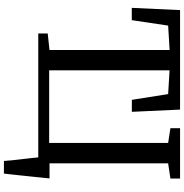

<svg xmlns="http://www.w3.org/2000/svg" viewBox="1 -784 963 1006"><g transform="rotate(90 483.0 -281.5)"><path d="M155.7 0V-49.5L242.5 -58.8V-688.2L114.6 -680.5L86.2 -490H21.7L33.4 -743H554.7L566.4 -490.3H503.6L473.5 -680.5L348.9 -688V-57.1H729.5V-680.5L652.2 -692.4V-743H916V-692.4L836.3 -680.5V0ZM823.9 180Q822.7 159.8 820.2 136.2Q817.7 112.6 814.8 88.4Q811.9 64.1 809.3 41.4Q806.6 18.7 805.1 0L774.2 -59H915.4Q913.4 -39 910.8 -14.9Q908.3 9.2 905.7 35.1Q903.1 61 900.3 86.8Q897.5 112.6 895 136.5Q892.4 160.4 890 180Z"/></g></svg>

Font: Merriweather 7pt Light
Style: Regular
Weight: 300
Designer: Eben Sorkin
Foundry: Eben Sorkin
Version: Version 2.200;gftools[0.9.31]